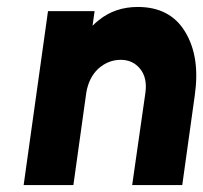

<svg xmlns="http://www.w3.org/2000/svg" viewBox="-20 -532 585 552"><path d="M504 0 540 -258Q548 -314 541 -359.5Q534 -405 512 -441Q469 -512 376 -512Q311 -512 264 -474Q259 -470 255 -466.5Q251 -463 246 -458L252 -500H118L48 0H191L228 -265Q235 -308 262 -334Q291 -360 327 -360Q362 -360 383 -334Q404 -308 398 -265L360 0Z"/></svg>

Font: Unageo
Style: ExtraBold-Italic
Weight: 800
Designer: Richard Sepsi
Foundry: Richard Sepsi
Version: Version 2.000